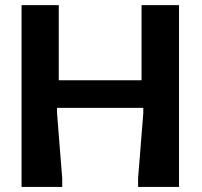

<svg xmlns="http://www.w3.org/2000/svg" viewBox="-20 -741 799 761"><path d="M541 -720.7Q589.8 -720.7 689.5 -720.7Q689.5 -480.5 689.5 0Q635.7 0 527.3 0Q527.3 -10.7 527.3 -34.2Q534.2 -120.1 547.9 -292Q547.9 -298.8 547.9 -313.5Q433.6 -313.5 206.1 -313.5Q206.1 -305.7 206.1 -292Q212.9 -206.1 226.6 -34.2Q226.6 -22.5 226.6 0Q172.9 0 65.4 0Q65.4 -240.2 65.4 -720.7Q114.3 -720.7 212.9 -720.7Q212.9 -621.1 212.9 -422.9Q322.3 -422.9 541 -422.9Q541 -497.1 541 -571.3Q541 -645.5 541 -720.7Z"/></svg>

Font: Post Neon Display
Style: Regular
Weight: 700
Designer: Ward Goes
Version: Version 1.0